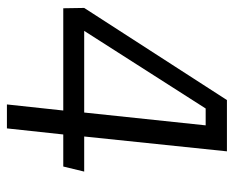

<svg xmlns="http://www.w3.org/2000/svg" viewBox="-82 -480 692 569"><g transform="rotate(90 264.5 -195.0)"><path d="M360 131H289L307 -36H4L3 -98L276 -521H428L384 -98H488L473 -36H378ZM313 -98 351 -458H301L71 -98Z"/></g></svg>

Font: Zilla Slab Regular
Style: Italic
Weight: 400
Italic angle: -6°
Designer: Typotheque.com
Foundry: Typotheque type foundry
Version: Version 1.1; 2017; ttfautohint (v1.6)